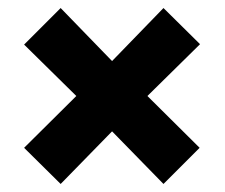

<svg xmlns="http://www.w3.org/2000/svg" viewBox="-20 -563 559 478"><path d="M259 -236 387 -105 477 -195 347 -324 478 -453 387 -543 259 -411 131 -543 40 -452 170 -324 40 -195 131 -105Z"/></svg>

Font: Noto Sans Devanagari UI Condensed Black
Style: Regular
Weight: 900
Width: 3
Designer: Jelle Bosma - Monotype Design Team
Foundry: Monotype Imaging Inc.
Version: Version 2.004